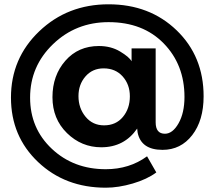

<svg xmlns="http://www.w3.org/2000/svg" viewBox="-20 -721 998 893"><path d="M704 -152Q704 -99 747 -99Q783 -99 810.5 -147.5Q838 -196 838 -270Q838 -420 741.5 -519Q645 -618 485 -618Q333 -618 226.5 -515.5Q120 -413 120 -267Q120 -124 221 -29Q322 66 472 66Q582 66 664 6L707 81Q664 113 597.5 132.5Q531 152 472 152Q283 152 157 32.5Q31 -87 31 -267Q31 -450 162.5 -575.5Q294 -701 485 -701Q676 -701 801.5 -580Q927 -459 927 -273Q927 -161 874 -92.5Q821 -24 736 -24Q636 -24 620 -105L618 -123Q558 -36 451 -36Q359 -36 291.5 -102Q224 -168 224 -269Q224 -370 284 -438.5Q344 -507 440 -507Q496 -507 538.5 -481.5Q581 -456 592 -436V-496H704ZM462 -403Q410 -403 377.5 -365.5Q345 -328 345 -274Q345 -218 378 -178Q411 -138 464 -138Q519 -138 551.5 -177Q584 -216 584 -273Q584 -328 550.5 -365.5Q517 -403 462 -403Z"/></svg>

Font: Montserrat arm Medium
Style: Regular
Weight: 500
Designer: Julieta Ulanovsky
Foundry: Julieta Ulanovsky
Version: Version 6.000;PS 006.000;hotconv 1.0.88;makeotf.lib2.5.64775